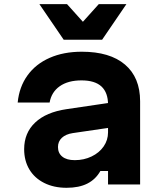

<svg xmlns="http://www.w3.org/2000/svg" viewBox="-20 -878 790 914"><path d="M505 -270.5 326.5 -244.4Q293.1 -239.3 274.5 -222Q256 -204.6 256 -178.1Q256 -148.7 276.8 -132.2Q297.5 -115.6 335.9 -115.6Q379.7 -115.6 416.1 -133.2Q452.6 -150.7 473.5 -181Q494.3 -211.3 494.3 -247.8V-380Q494.3 -437.1 463.1 -466.2Q431.8 -495.3 368 -495.3Q303.9 -495.3 264.4 -467.5Q225 -439.8 216.2 -390H64.2Q71.5 -464.3 110.8 -518.9Q150.1 -573.5 216.4 -602.6Q282.7 -631.8 369.4 -631.8Q503.2 -631.8 575.1 -570.5Q647 -509.2 647 -395.9V0H494.3V-63.9H457.8Q435.3 -24 395.6 -4Q355.9 16 296.9 16Q236.5 16 190.6 -7Q144.6 -30 119.8 -71.4Q95 -112.9 95 -167.9Q95 -245.2 147.3 -294.6Q199.5 -344.1 297.1 -358.4L505 -389.1ZM466 -688.7H283.3L167.5 -858.4H299L421.4 -722.3H327.8L450.3 -858.4H581.8Z"/></svg>

Font: Martian Mono Custom sWd Rg
Style: Regular
Weight: 400
Width: 6
Monospace: yes
Designer: Alex Havermale
Foundry: Evil Martians
Version: Version 1.000